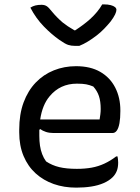

<svg xmlns="http://www.w3.org/2000/svg" viewBox="-20 -847 640 879"><path d="M328 -544Q394 -544 439 -518Q484 -492 507.5 -446Q531 -400 531 -342V-338Q531 -306 527 -283.5Q523 -261 515 -249.5Q507 -238 495 -238H225Q206 -238 190.5 -243Q175 -248 165 -256L160 -253Q160 -245 160 -236V-225Q160 -201 163 -180.5Q166 -160 173 -141.5Q180 -123 191 -108Q218 -90 251 -82Q284 -74 332 -74Q369 -74 399.5 -79.5Q430 -85 458 -98Q486 -111 512 -131H518Q519 -125 520 -118.5Q521 -112 521 -103Q521 -80 514.5 -64Q508 -48 496 -36Q480 -20 455 -9Q430 2 398 7Q366 12 329 12Q273 12 226 -4.5Q179 -21 143.5 -53Q108 -85 88 -132.5Q68 -180 68 -241V-253Q68 -324 88 -378Q108 -432 143.5 -469Q179 -506 226.5 -525Q274 -544 328 -544ZM164 -300H436Q438 -312 439.5 -324Q441 -336 441 -348Q441 -383 433 -407Q425 -431 407 -451Q390 -458 374.5 -461Q359 -464 332 -464Q255 -464 207 -406Q174 -367 164 -300ZM343 -637H323Q306 -637 292 -641.5Q278 -646 251 -665Q234 -677 216.5 -692Q199 -707 181 -725.5Q163 -744 147.5 -765.5Q132 -787 119 -812Q130 -819 142 -822Q154 -825 170 -825Q184 -825 193.5 -819Q203 -813 217 -795Q239 -768 267 -744Q288 -727 321 -708H324Q364 -734 393 -760Q429 -793 448 -827H454Q474 -827 487 -823.5Q500 -820 506.5 -814.5Q513 -809 513 -802Q513 -794 507 -781Q501 -768 486 -748Q473 -732 456.5 -715Q440 -698 421 -683.5Q402 -669 382.5 -657Q363 -645 343 -637Z"/></svg>

Font: Code D Ace
Style: Regular
Weight: 400
Version: Version 1.085; ttfautohint (v1.8.4.7-5d5b);Nerd Fonts 3.0.2